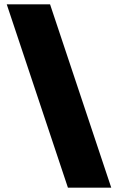

<svg xmlns="http://www.w3.org/2000/svg" viewBox="-20 -790 542 882"><path d="M292 72 11 -770H210L491 72Z"/></svg>

Font: Exo Thin Black
Style: Regular
Weight: 900
Version: Version 2.000